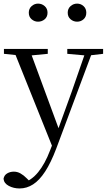

<svg xmlns="http://www.w3.org/2000/svg" viewBox="-30 -792 602 1083"><path d="M80.4 271Q47 271 19.9 256.7Q-7.3 242.4 -10.1 216.7Q-6.5 196.1 10.3 186.2Q27.1 176.2 48.2 176.2Q68 176.2 85.7 186.3Q103.5 196.3 120.1 213.2L148.8 241.4L117.3 257.1L97.5 240.1Q146.9 226.4 185.4 179Q223.9 131.6 251.9 57.6L280.6 -15.2L285.2 -27.8L374.4 -274.3L458.3 -516H497.2L287.1 46.5Q257.2 125.6 224.8 175.3Q192.4 225.1 156.7 248Q121 271 80.4 271ZM271.7 51.4 44 -516H135.3L303.7 -59.3L309.7 -46.2ZM-7.8 -488.4V-516H239.5V-488.4L132.9 -478.1H91.1ZM349.5 -488.4V-516H551.6V-488.4L470.3 -478.9H455.3ZM184.4 -669.7Q164.4 -669.7 148.4 -683.3Q132.4 -696.9 132.4 -720.3Q132.4 -743.4 148.4 -757.5Q164.4 -771.6 184.4 -771.6Q206.1 -771.6 222.1 -757.5Q238.1 -743.4 238.1 -720.3Q238.1 -696.9 222.1 -683.3Q206.1 -669.7 184.4 -669.7ZM404.9 -669.7Q384.2 -669.7 368.1 -683.3Q352 -696.9 352 -720.3Q352 -743.4 368.1 -757.5Q384.2 -771.6 404.9 -771.6Q425.9 -771.6 441.3 -757.5Q456.8 -743.4 456.8 -720.3Q456.8 -696.9 441.3 -683.3Q425.9 -669.7 404.9 -669.7Z"/></svg>

Font: Noto Serif SC
Style: Regular
Weight: 200
Designer: Ryoko NISHIZUKA 西塚涼子 (kana & ideographs); Frank Grießhammer (Latin, Greek & Cyrillic); Wenlong ZHANG 张文龙 (bopomofo); San
Foundry: Adobe
Version: Version 2.001;hotconv 1.1.0;makeotfexe 2.6.0